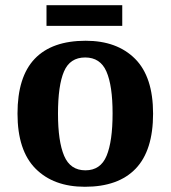

<svg xmlns="http://www.w3.org/2000/svg" viewBox="-20 -705 653 735"><path d="M305 10Q185 10 116 -59.5Q47 -129 47 -270Q47 -411 113 -480Q179 -549 308 -549Q428 -549 497 -480Q566 -411 566 -270Q566 -129 499.5 -59.5Q433 10 305 10ZM307 -53Q365 -53 388 -108.5Q411 -164 411 -271Q411 -377 387.5 -431Q364 -485 306 -485Q248 -485 225 -431.5Q202 -378 202 -270Q202 -164 225.5 -108.5Q249 -53 307 -53ZM158 -606V-685H448V-606Z"/></svg>

Font: Noto Serif Khojki
Style: Bold
Weight: 700
Version: Version 2.003